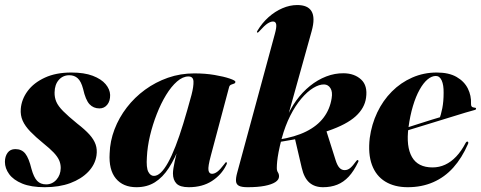

<svg xmlns="http://www.w3.org/2000/svg" viewBox="-25 -752 1956 781"><path d="M162.5 -2Q187.5 -2 204.5 -21Q221.5 -40 222 -68.5Q222 -86 215.2 -100.8Q208.5 -115.5 193 -131.8Q177.5 -148 152 -168.5Q120 -194.5 98.5 -216.8Q77 -239 67.2 -261Q57.5 -283 59.5 -309Q62.5 -348 87.5 -381.8Q112.5 -415.5 157.5 -436.2Q202.5 -457 265 -457Q317.5 -457 352.2 -443.8Q387 -430.5 404.5 -409.8Q422 -389 423 -366Q423.5 -341 411.2 -326Q399 -311 379.5 -311Q355 -311 339 -328.2Q323 -345.5 313 -390.5Q305 -421 291.2 -433.5Q277.5 -446 257 -446Q231 -446 214.2 -427Q197.5 -408 197 -376Q196.5 -356 204 -338.2Q211.5 -320.5 231.8 -300Q252 -279.5 289.5 -249Q320.5 -225 338.8 -204.8Q357 -184.5 364 -164.2Q371 -144 367.5 -119.5Q362 -82.5 334 -53.2Q306 -24 261 -7.2Q216 9.5 157 9.5Q101.5 9.5 65.5 -5.2Q29.5 -20 12.2 -43.8Q-5 -67.5 -5 -93.5Q-5 -115.5 5.8 -130.5Q16.5 -145.5 37.5 -145.5Q63.5 -145.5 78 -127Q92.5 -108.5 103 -65Q112.5 -30.5 126.2 -16.2Q140 -2 162.5 -2Z M832.5 -118.5Q820.5 -74 823 -59.5Q825.5 -45 837.5 -45Q847.5 -45 859 -53.5Q870.5 -62 887.5 -84.5Q891 -89.5 892.5 -91Q894 -92.5 895.5 -92Q898 -92 898 -88.5Q898 -85 894.5 -79Q875.5 -40.5 836.8 -15.5Q798 9.5 743 9.5Q707.5 9.5 693 -5.2Q678.5 -20 678.5 -46.5Q678.5 -55 680.5 -68Q682.5 -81 686 -97.2Q689.5 -113.5 694 -131Q698.5 -148.5 703.5 -166L708.5 -164Q687 -108 662 -69.2Q637 -30.5 605 -10.5Q573 9.5 530 9.5Q475.5 9.5 446.2 -26Q417 -61.5 421 -128Q422.5 -178 440.8 -225.8Q459 -273.5 490.8 -314.8Q522.5 -356 565 -387Q607.5 -418 658.2 -435.8Q709 -453.5 765.5 -453.5Q810 -453.5 848 -447Q886 -440.5 909.2 -432.5Q932.5 -424.5 932.5 -419.5Q932.5 -413.5 926.8 -411.8Q921 -410 915 -407.5Q909 -405 907 -398ZM572.5 -113Q569.5 -70 578.2 -53.2Q587 -36.5 601 -36.5Q615 -36.5 629.2 -50Q643.5 -63.5 658.5 -90.5Q673.5 -117.5 689 -157.2Q704.5 -197 720.5 -249.2Q736.5 -301.5 754 -366Q763 -401 762 -421Q761 -441 741.5 -441Q718.5 -441 695 -420.5Q671.5 -400 650.5 -365.5Q629.5 -331 612.8 -288.2Q596 -245.5 585.2 -200.2Q574.5 -155 572.5 -113Z M1093 -614 940 -50Q934 -28.5 935 -15.2Q936 -2 947 3.8Q958 9.5 982.5 9.5Q1023.5 9.5 1051.8 4Q1080 -1.5 1095 -11.2Q1110 -21 1110 -34.5Q1110 -44 1105.5 -50.8Q1101 -57.5 1101 -68.5Q1101 -80.5 1102.5 -95.8Q1104 -111 1108.2 -133.5Q1112.5 -156 1121 -189Q1135 -240.5 1155.8 -281.5Q1176.5 -322.5 1200.8 -351Q1225 -379.5 1249.2 -394.2Q1273.5 -409 1293.5 -408.5Q1310 -408 1319.2 -393.2Q1328.5 -378.5 1324 -352Q1317 -307.5 1291.2 -273.5Q1265.5 -239.5 1220.2 -217Q1175 -194.5 1108 -184L1109 -174Q1233.5 -193.5 1309.2 -219.5Q1385 -245.5 1421.8 -279Q1458.5 -312.5 1464 -354.5Q1471 -403.5 1444 -428.5Q1417 -453.5 1373 -454Q1337 -454.5 1302 -441Q1267 -427.5 1236 -402.5Q1205 -377.5 1180 -343Q1155 -308.5 1138.5 -267L1144.5 -273L1242.5 -624.5Q1250.5 -653 1250.2 -673.2Q1250 -693.5 1242 -706.5Q1234 -719.5 1219.5 -725.5Q1205 -731.5 1184 -731.5Q1154 -731.5 1123.8 -718.5Q1093.5 -705.5 1067.2 -682Q1041 -658.5 1022.5 -627.5Q1020.5 -624.5 1020.2 -622.2Q1020 -620 1021.5 -619.5Q1024 -619.5 1025.8 -620.8Q1027.5 -622 1030 -625Q1051 -648.5 1063.5 -656.5Q1076 -664.5 1085.5 -664.5Q1096.5 -664.5 1098.5 -652.8Q1100.5 -641 1093 -614ZM1174 -191 1202.5 -69Q1212 -28 1233.5 -9.2Q1255 9.5 1289 9.5Q1321 9.5 1346.8 -0.8Q1372.5 -11 1393.5 -33.5Q1414.5 -56 1432.5 -94Q1433.5 -96.5 1433 -98.2Q1432.5 -100 1431 -100.5Q1429.5 -101.5 1428 -100.8Q1426.5 -100 1425 -98Q1409.5 -76.5 1399.2 -68.2Q1389 -60 1377 -60Q1364.5 -60 1355.8 -69.5Q1347 -79 1340.5 -99.5L1299.5 -229Z M1556 -209.5Q1556 -209.5 1572.8 -214.8Q1589.5 -220 1616.5 -228.5Q1643.5 -237 1673.5 -246.8Q1703.5 -256.5 1731 -265Q1758.5 -273.5 1776 -278.5L1761.5 -267Q1769 -285 1774.2 -312Q1779.5 -339 1779.5 -374.5Q1780 -406 1771.8 -424.5Q1763.5 -443 1748 -443Q1731 -443 1714 -428.8Q1697 -414.5 1681.8 -387.2Q1666.5 -360 1654.8 -321Q1643 -282 1636.5 -233Q1626.5 -155.5 1650.8 -113.2Q1675 -71 1734.5 -71Q1761.5 -71 1785.5 -82Q1809.5 -93 1830.5 -115Q1851.5 -137 1869 -170.5Q1871 -174 1873 -175.2Q1875 -176.5 1877 -176Q1879 -175.5 1879.8 -172.8Q1880.5 -170 1878.5 -166Q1854 -109.5 1818.8 -70.2Q1783.5 -31 1737 -10.8Q1690.5 9.5 1633.5 9.5Q1579.5 9.5 1542 -13.5Q1504.5 -36.5 1488 -81.2Q1471.5 -126 1479 -190.5Q1486.5 -246 1509.5 -294.5Q1532.5 -343 1568.8 -379.5Q1605 -416 1651.8 -436.5Q1698.5 -457 1751.5 -457Q1801 -457 1832.2 -439Q1863.5 -421 1878 -392Q1892.5 -363 1891 -329.5Q1890.5 -323 1893.5 -319Q1896.5 -315 1905.5 -314Q1909 -314 1910.2 -312.8Q1911.5 -311.5 1911.5 -310Q1911.5 -308.5 1910.5 -307Q1909.5 -305.5 1905.5 -304.5Q1897 -302.5 1868.5 -294Q1840 -285.5 1800.8 -273.2Q1761.5 -261 1719.5 -248.2Q1677.5 -235.5 1641.2 -224.2Q1605 -213 1582.5 -206Q1560 -199 1560 -199Z"/></svg>

Font: Fraunces 120pt
Style: Bold Italic
Weight: 700
Italic angle: -16°
Version: Version 1.000;[b76b70a41]